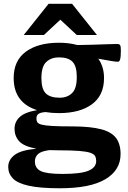

<svg xmlns="http://www.w3.org/2000/svg" viewBox="-20 -752 670 1004"><path d="M288.5 -160.5Q250.5 -160.5 217.5 -166Q191.5 -164 181 -156.2Q170.5 -148.5 170.5 -132Q170.5 -120.5 175.2 -112.8Q180 -105 197.8 -100.2Q215.5 -95.5 254.5 -93.2Q293.5 -91 362.5 -91Q454 -90.5 508.5 -76.2Q563 -62 586.8 -30.5Q610.5 1 610.5 53.5Q610.5 138 531 185.2Q451.5 232.5 292.5 232.5Q189 232.5 130 219.2Q71 206 47 180.8Q23 155.5 23 120.5Q23 84 56 58.5Q89 33 170.5 25.5Q104.5 13.5 80.2 -13.5Q56 -40.5 56 -78.5Q56 -115 83.2 -140.2Q110.5 -165.5 174 -176Q51.5 -215 51.5 -344Q51.5 -435 115.2 -481.8Q179 -528.5 288.5 -528.5Q341.5 -528.5 384.5 -516.5Q425 -517 466.8 -518.2Q508.5 -519.5 542.5 -520.8Q576.5 -522 593 -522Q605 -522 608.5 -515Q612 -508 612 -487Q612 -455 608.2 -442Q604.5 -429 597 -429Q587.5 -429 565.2 -432.5Q543 -436 494 -445Q524 -402.5 524 -344Q524 -253 460.8 -206.8Q397.5 -160.5 288.5 -160.5ZM292.5 -241Q331.5 -241 356.5 -264.8Q381.5 -288.5 381.5 -349.5Q381.5 -406 359.2 -429Q337 -452 288 -452Q248 -452 222.2 -428.2Q196.5 -404.5 196.5 -343.5Q196.5 -287 219.2 -264Q242 -241 292.5 -241ZM162.5 92Q162.5 127.5 193.2 142.5Q224 157.5 306.5 157.5Q403.5 157.5 443.2 140.5Q483 123.5 483 90Q483 75.5 477.5 64.8Q472 54 453 47.2Q434 40.5 394.2 37.2Q354.5 34 286.5 34Q261 34 238.5 33Q195.5 38.5 179 53.5Q162.5 68.5 162.5 92ZM104 -569 234 -732H357L487 -569H381.5L295.5 -649L209.5 -569Z"/></svg>

Font: Newsreader 6pt SemiBold
Style: Regular
Weight: 600
Designer: Hugues Gentile
Foundry: Production Type
Version: Version 1.003; ttfautohint (v1.8.3)